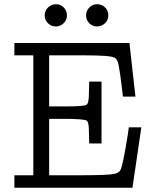

<svg xmlns="http://www.w3.org/2000/svg" viewBox="-20 -886 715 906"><path d="M47.9 0V-59.1H137.2V-625H47.9V-683.1H590.8L619.1 -430.2H560.1Q545.9 -556.2 537.1 -589.8Q532.2 -606 522.7 -612.5Q513.2 -619.1 478 -622.1Q442.9 -625 359.9 -625H211.9V-383.8H289.1Q377.9 -383.8 389.2 -392.1Q397 -398.9 398.9 -425.8Q400.9 -469.7 400.9 -491.2V-501H459V-209H400.9V-217.8Q400.9 -239.7 398.9 -284.2Q397 -312 389.2 -316.9Q375 -324.7 290 -325.2H211.9V-59.1H372.1Q481.9 -59.1 516.1 -64.9Q540 -68.8 547.9 -83Q560.1 -104 584 -256.8Q585 -268.1 587.9 -285.2H647L605 0ZM190.9 -813Q190.9 -835.9 207 -851.1Q223.1 -866.2 244.1 -866.2Q265.1 -866.2 280.5 -851.1Q295.9 -835.9 295.9 -813Q295.9 -791 280 -776.1Q264.2 -761.2 244.1 -761.2Q221.2 -761.2 206.1 -776.6Q190.9 -792 190.9 -813ZM386.2 -813Q386.2 -835 401.6 -850.6Q417 -866.2 438 -866.2Q460 -866.2 475.6 -851.1Q491.2 -835.9 491.2 -813Q491.2 -791 475.1 -776.1Q459 -761.2 439 -761.2Q416 -761.2 401.1 -776.6Q386.2 -792 386.2 -813Z"/></svg>

Font: CMU Concrete
Style: Roman
Weight: 500
Version: Version 0.7.0